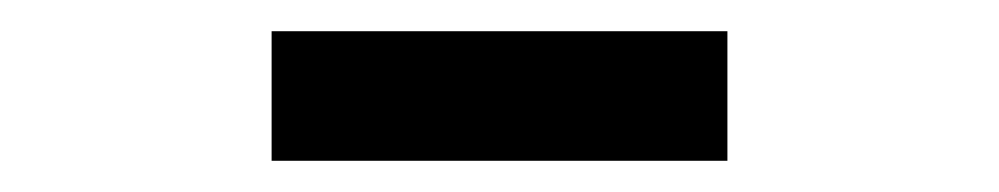

<svg xmlns="http://www.w3.org/2000/svg" viewBox="-20 -734 640 123"><path d="M154 -714H446V-631H154Z"/></svg>

Font: IBM Plex Sans Hebrew Medium
Style: Regular
Weight: 500
Designer: Mike Abbink, Paul van der Laan, Pieter van Rosmalen, Yanek Iontef
Foundry: Bold Monday
Version: Version 1.2